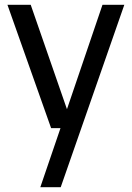

<svg xmlns="http://www.w3.org/2000/svg" viewBox="-20 -534 548 800"><path d="M407 -514H498L233 246H148L232 0H193L11 -514H108L259 -79Z"/></svg>

Font: Telex
Style: Regular
Weight: 400
Designer: Andres Torresi
Foundry: Andres Torresi
Version: Version 1.100